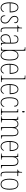

<svg xmlns="http://www.w3.org/2000/svg" viewBox="2563 -3363 810 5976"><g transform="rotate(90 2968.0 -375.0)"><path d="M223 10C306 10 351 -48 351 -79C351 -91 347 -97 342 -100C324 -56 287 -15 224 -15C136 -15 81 -99 81 -272H366V-291C366 -446 312 -542 215 -542C111 -542 53 -450 53 -262C53 -88 119 10 223 10ZM338 -297H82C87 -431 127 -517 215 -517C299 -517 336 -428 338 -297Z M580 10C660 10 711 -43 711 -128C711 -187 691 -233 606 -283C537 -326 502 -363 502 -420C502 -474 528 -516 590 -516C650 -516 680 -482 680 -405C695 -405 701 -420 701 -449C701 -500 661 -541 591 -541C519 -541 474 -493 474 -421C474 -353 504 -316 596 -257C669 -212 683 -176 683 -130C683 -57 646 -15 580 -15C507 -15 479 -60 479 -138C466 -138 458 -124 458 -94C458 -50 489 10 580 10Z M932 10C945 10 961 8 978 5V-20C960 -17 948 -15 930 -15C884 -15 862 -42 862 -138V-511H970V-536H862V-657H842C841 -605 838 -571 822 -552C812 -540 794 -532 768 -530V-511H834V-141C834 -27 861 10 932 10Z M1166 10C1245 10 1284 -41 1308 -95H1310L1316 0H1392V-20H1388C1346 -20 1337 -31 1337 -105V-372C1337 -491 1296 -542 1206 -542C1120 -542 1081 -492 1081 -439C1081 -410 1088 -395 1102 -395C1102 -479 1132 -517 1206 -517C1284 -517 1309 -471 1309 -371V-306L1240 -303C1108 -298 1046 -250 1046 -146C1046 -40 1096 10 1166 10ZM1169 -15C1102 -15 1074 -71 1074 -146C1074 -227 1118 -276 1239 -280L1309 -283V-185C1309 -96 1250 -15 1169 -15Z M1703 10C1796 10 1861 -64 1861 -267C1861 -464 1810 -544 1705 -544C1627 -544 1580 -498 1558 -427H1556C1559 -470 1560 -525 1560 -561V-760H1451V-740H1466C1525 -740 1532 -735 1532 -661V-89C1532 -27 1526 -20 1464 -20H1451V0H1557L1559 -93H1563C1587 -30 1631 10 1703 10ZM1704 -15C1605 -15 1559 -97 1559 -268C1559 -439 1608 -519 1704 -519C1796 -519 1833 -442 1833 -269C1833 -91 1785 -15 1704 -15Z M2136 10C2219 10 2264 -48 2264 -79C2264 -91 2260 -97 2255 -100C2237 -56 2200 -15 2137 -15C2049 -15 1994 -99 1994 -272H2279V-291C2279 -446 2225 -542 2128 -542C2024 -542 1966 -450 1966 -262C1966 -88 2032 10 2136 10ZM2251 -297H1995C2000 -431 2040 -517 2128 -517C2212 -517 2249 -428 2251 -297Z M2332 0H2537V-20H2525C2452 -20 2448 -24 2448 -94V-760H2332V-740H2353C2413 -740 2420 -736 2420 -662V-94C2420 -24 2416 -20 2343 -20H2332Z M2767 10C2850 10 2895 -48 2895 -79C2895 -91 2891 -97 2886 -100C2868 -56 2831 -15 2768 -15C2680 -15 2625 -99 2625 -272H2910V-291C2910 -446 2856 -542 2759 -542C2655 -542 2597 -450 2597 -262C2597 -88 2663 10 2767 10ZM2882 -297H2626C2631 -431 2671 -517 2759 -517C2843 -517 2880 -428 2882 -297Z M3176 10C3257 10 3302 -48 3302 -84C3302 -98 3300 -105 3294 -111C3277 -64 3242 -15 3176 -15C3092 -15 3037 -91 3037 -264C3037 -459 3092 -517 3173 -517C3245 -517 3274 -475 3274 -406C3287 -406 3299 -415 3299 -436C3299 -494 3255 -542 3175 -542C3076 -542 3009 -478 3009 -263C3009 -62 3081 10 3176 10Z M3457 -658C3471 -658 3480 -666 3480 -698C3480 -729 3471 -738 3457 -738C3443 -738 3435 -729 3435 -698C3435 -666 3443 -658 3457 -658ZM3358 0H3563V-20H3545C3481 -20 3476 -25 3476 -95V-536H3375V-516H3384C3443 -516 3448 -509 3448 -437V-95C3448 -25 3443 -20 3378 -20H3358Z M3601 0H3791V-20H3784C3716 -20 3712 -25 3712 -97V-333C3712 -430 3749 -517 3837 -517C3909 -517 3937 -469 3937 -364V0H4040V-20H4033C3971 -20 3965 -25 3965 -95V-348C3965 -441 3998 -517 4090 -517C4163 -517 4191 -462 4191 -364V0H4293V-20H4289C4226 -20 4219 -25 4219 -92V-363C4219 -482 4177 -542 4091 -542C4026 -542 3980 -507 3959 -445H3957C3943 -505 3909 -542 3841 -542C3780 -542 3736 -512 3713 -449H3711L3708 -536H3614V-516H3620C3679 -516 3684 -508 3684 -435V-97C3684 -25 3680 -20 3614 -20H3601Z M4539 10C4622 10 4667 -48 4667 -79C4667 -91 4663 -97 4658 -100C4640 -56 4603 -15 4540 -15C4452 -15 4397 -99 4397 -272H4682V-291C4682 -446 4628 -542 4531 -542C4427 -542 4369 -450 4369 -262C4369 -88 4435 10 4539 10ZM4654 -297H4398C4403 -431 4443 -517 4531 -517C4615 -517 4652 -428 4654 -297Z M4759 0H4948V-20H4939C4875 -20 4870 -25 4870 -95V-333C4870 -454 4919 -517 5006 -517C5086 -517 5116 -456 5116 -364V0H5219V-20H5212C5150 -20 5144 -25 5144 -95V-361C5144 -485 5103 -542 5004 -542C4938 -542 4901 -512 4871 -456H4869L4866 -536H4763V-516H4775C4835 -516 4842 -511 4842 -441V-95C4842 -25 4836 -20 4772 -20H4759Z M5422 10C5435 10 5451 8 5468 5V-20C5450 -17 5438 -15 5420 -15C5374 -15 5352 -42 5352 -138V-511H5460V-536H5352V-657H5332C5331 -605 5328 -571 5312 -552C5302 -540 5284 -532 5258 -530V-511H5324V-141C5324 -27 5351 10 5422 10Z M5713 10C5825 10 5883 -75 5883 -267C5883 -452 5829 -542 5716 -542C5598 -542 5543 -452 5543 -267C5543 -77 5606 10 5713 10ZM5714 -15C5616 -15 5571 -104 5571 -267C5571 -434 5610 -517 5715 -517C5817 -517 5855 -435 5855 -267C5855 -107 5819 -15 5714 -15Z"/></g></svg>

Font: Noto Serif Georgian Condensed Thin
Style: Regular
Weight: 100
Width: 3
Designer: Monotype Design Team, Akaki Razmadze
Foundry: Google LLC
Version: Version 2.003